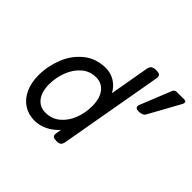

<svg xmlns="http://www.w3.org/2000/svg" viewBox="-154 -835 1034 1034"><g transform="rotate(45 363.5 -318.0)"><path d="M526.9 -623.5Q526.9 -621.6 525.9 -613.8L422.4 -26.9Q419.4 -9.3 411.4 -2.2Q403.3 4.9 384.3 4.9H383.3Q367.2 4.9 360.1 -0.2Q353 -5.4 353 -16.6Q353 -19 354 -26.9L358.9 -55.2Q329.6 -22.9 294.4 -6.1Q259.3 10.7 222.2 10.7Q175.8 10.7 140.1 -12.5Q104.5 -35.6 84.7 -78.4Q64.9 -121.1 64.9 -178.7Q64.9 -246.1 90.6 -311.5Q116.2 -377 168.5 -419.4Q220.7 -461.9 295.4 -461.9Q333 -461.9 364.3 -442.1Q395.5 -422.4 413.1 -389.2L452.6 -613.8Q455.6 -630.9 465.1 -638.2Q474.6 -645.5 494.1 -645.5H495.1Q512.2 -645.5 519.5 -640.4Q526.9 -635.3 526.9 -623.5ZM726.6 -629.4Q726.6 -623 722.2 -615.7L625 -439.5Q614.7 -420.9 584.5 -420.9Q572.3 -420.9 565.9 -425.3Q559.6 -429.7 559.6 -438Q559.6 -441.9 562 -448.2L633.3 -625Q639.2 -640.6 656.2 -640.6H713.9Q720.2 -640.6 723.4 -637.7Q726.6 -634.8 726.6 -629.4ZM387.7 -264.2Q387.7 -323.2 362.1 -356.4Q336.4 -389.6 292.5 -389.6Q245.6 -389.6 210.9 -359.9Q176.3 -330.1 158 -282.5Q139.6 -234.9 139.6 -183.1Q139.6 -127.4 164.6 -94.5Q189.5 -61.5 234.9 -61.5Q281.7 -61.5 316.4 -90.3Q351.1 -119.1 369.4 -165.8Q387.7 -212.4 387.7 -264.2Z"/></g></svg>

Font: Courier Prime Sans
Style: Italic
Weight: 400
Italic angle: -10°
Designer: Alan Dague-Greene
Foundry: Quote-Unquote Apps
Version: Version 3.020